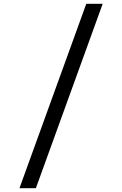

<svg xmlns="http://www.w3.org/2000/svg" viewBox="-20 -843 640 1006"><path d="M82 143 432 -823H518L168 143Z"/></svg>

Font: Iosevka Aile
Style: Regular
Weight: 400
Designer: Belleve Invis
Foundry: Belleve Invis
Version: Version 28.0.1; ttfautohint (v1.8.4)